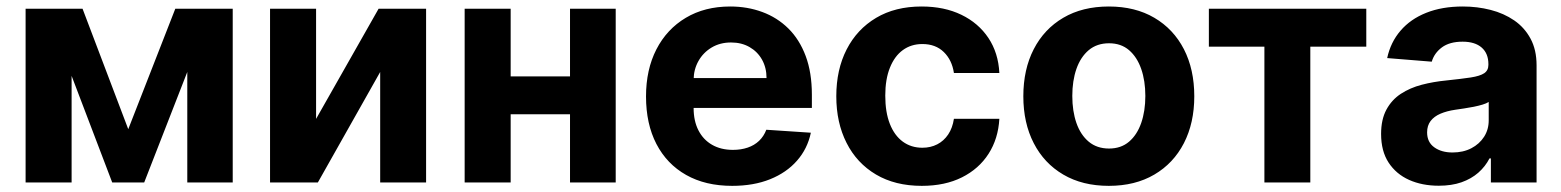

<svg xmlns="http://www.w3.org/2000/svg" viewBox="-20 -573 4903 603"><path d="M382.8 -167.3 530.5 -545.5H645.6L432.9 0H332.4L124.6 -545.5H239.3ZM204.9 -545.5V0H60.4V-545.5ZM568.2 0V-545.5H710.9V0Z M972.7 -199.6 1169 -545.5H1318.2V0H1174V-346.9L978.3 0H828.1V-545.5H972.7Z M1818.9 -333.1V-214.1H1534.1V-333.1ZM1583.8 -545.5V0H1439.3V-545.5ZM1913.7 -545.5V0H1770.2V-545.5Z M2279.5 10.7Q2195.3 10.7 2134.8 -23.6Q2074.2 -57.9 2041.5 -120.9Q2008.9 -183.9 2008.9 -270.2Q2008.9 -354.4 2041.5 -418Q2074.2 -481.5 2133.7 -517Q2193.2 -552.6 2273.4 -552.6Q2327.4 -552.6 2374.1 -535.3Q2420.8 -518.1 2455.8 -483.7Q2490.8 -449.2 2510.3 -397.2Q2529.8 -345.2 2529.8 -275.6V-234H2069.2V-327.8H2387.4Q2387.4 -360.4 2373.2 -385.7Q2359 -410.9 2334 -425.2Q2308.9 -439.6 2275.9 -439.6Q2241.5 -439.6 2215 -423.8Q2188.6 -408 2173.7 -381.6Q2158.7 -355.1 2158.4 -322.8V-233.7Q2158.4 -193.2 2173.5 -163.7Q2188.6 -134.2 2216.3 -118.3Q2244 -102.3 2282 -102.3Q2307.2 -102.3 2328.1 -109.4Q2349.1 -116.5 2364 -130.7Q2378.9 -144.9 2386.7 -165.5L2526.6 -156.2Q2516 -105.8 2483.1 -68.4Q2450.3 -30.9 2398.6 -10.1Q2346.9 10.7 2279.5 10.7Z M2875 10.7Q2791.2 10.7 2731 -25Q2670.8 -60.7 2638.7 -124.3Q2606.5 -187.9 2606.5 -270.6Q2606.5 -354.4 2639 -417.8Q2671.5 -481.2 2731.5 -516.9Q2791.5 -552.6 2874.3 -552.6Q2945.7 -552.6 2999.3 -526.6Q3052.9 -500.7 3084.2 -453.8Q3115.4 -407 3118.6 -343.8H2975.9Q2969.8 -384.6 2944.1 -409.6Q2918.3 -434.7 2876.8 -434.7Q2841.6 -434.7 2815.5 -415.7Q2789.4 -396.7 2774.9 -360.4Q2760.3 -324.2 2760.3 -272.7Q2760.3 -220.5 2774.7 -183.9Q2789.1 -147.4 2815.3 -128.2Q2841.6 -109 2876.8 -109Q2902.7 -109 2923.5 -119.7Q2944.2 -130.3 2957.9 -150.7Q2971.6 -171.2 2975.9 -199.9H3118.6Q3115.1 -137.4 3084.7 -90Q3054.3 -42.6 3001.1 -16Q2947.8 10.7 2875 10.7Z M3462.4 10.7Q3379.6 10.7 3319.4 -24.7Q3259.2 -60 3226.6 -123.4Q3193.9 -186.8 3193.9 -270.6Q3193.9 -355.1 3226.6 -418.5Q3259.2 -481.9 3319.4 -517.2Q3379.6 -552.6 3462.4 -552.6Q3545.1 -552.6 3605.3 -517.2Q3665.5 -481.9 3698.2 -418.5Q3730.8 -355.1 3730.8 -270.6Q3730.8 -186.8 3698.2 -123.4Q3665.5 -60 3605.3 -24.7Q3545.1 10.7 3462.4 10.7ZM3463.1 -106.5Q3500.7 -106.5 3525.9 -128Q3551.1 -149.5 3564.1 -186.8Q3577.1 -224.1 3577.1 -271.7Q3577.1 -319.2 3564.1 -356.5Q3551.1 -393.8 3525.9 -415.5Q3500.7 -437.1 3463.1 -437.1Q3425.1 -437.1 3399.3 -415.5Q3373.6 -393.8 3360.6 -356.5Q3347.7 -319.2 3347.7 -271.7Q3347.7 -224.1 3360.6 -186.8Q3373.6 -149.5 3399.3 -128Q3425.1 -106.5 3463.1 -106.5Z M3776.6 -426.5V-545.5H4271V-426.5H4095.2V0H3951V-426.5Z M4498.6 10.3Q4446.4 10.3 4405.5 -8Q4364.7 -26.3 4341.1 -62.3Q4317.5 -98.4 4317.5 -152.3Q4317.5 -197.8 4334.2 -228.7Q4350.9 -259.6 4379.6 -278.4Q4408.4 -297.2 4445.1 -306.8Q4481.9 -316.4 4522.4 -320.3Q4570 -325.3 4599.1 -329.7Q4628.2 -334.2 4641.3 -343Q4654.5 -351.9 4654.5 -369.3V-371.4Q4654.5 -405.2 4633.3 -423.7Q4612.2 -442.1 4573.5 -442.1Q4532.7 -442.1 4508.5 -424.2Q4484.4 -406.2 4476.6 -379.3L4336.6 -390.6Q4347.3 -440.3 4378.6 -476.7Q4409.8 -513.1 4459.3 -532.8Q4508.9 -552.6 4574.2 -552.6Q4619.7 -552.6 4661.4 -541.9Q4703.1 -531.2 4735.6 -508.9Q4768.1 -486.5 4786.9 -451.5Q4805.8 -416.5 4805.8 -367.9V0H4662.3V-75.6H4658Q4644.9 -50.1 4622.9 -30.7Q4600.9 -11.4 4570 -0.5Q4539.1 10.3 4498.6 10.3ZM4541.9 -94.1Q4575.3 -94.1 4600.9 -107.4Q4626.4 -120.7 4641 -143.5Q4655.5 -166.2 4655.5 -195V-252.8Q4648.4 -248.2 4636.2 -244.5Q4623.9 -240.8 4608.7 -237.7Q4593.4 -234.7 4578.1 -232.4Q4562.9 -230.1 4550.4 -228.3Q4523.8 -224.4 4503.9 -215.9Q4484 -207.4 4473 -193Q4462 -178.6 4462 -157.3Q4462 -126.4 4484.6 -110.3Q4507.1 -94.1 4541.9 -94.1Z"/></svg>

Font: InterMG
Style: Bold
Weight: 700
Designer: Rasmus Andersson
Foundry: rsms
Version: Version 3.019;December 26, 2023;FontCreator 15.0.0.2955 64-b